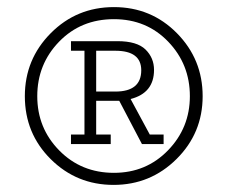

<svg xmlns="http://www.w3.org/2000/svg" viewBox="-20 -680 639 541"><path d="M300 -159Q196 -159 123 -231.5Q50 -304 50 -409Q50 -513 123 -586.5Q196 -660 301 -660Q406 -660 478.5 -586.5Q551 -513 551 -409Q551 -305 477.5 -232Q404 -159 300 -159ZM301 -193Q392 -193 453.5 -256.5Q515 -320 515 -409Q515 -499 454 -562.5Q393 -626 301 -626Q208 -626 146.5 -562.5Q85 -499 85 -409Q85 -319 147 -256Q209 -193 301 -193ZM180 -301H218V-537H180V-564H311Q366 -564 390 -540.5Q414 -517 414 -483Q414 -418 348 -401L402 -301H441V-274H380L316 -396H251V-301H292V-274H180ZM305 -422Q378 -422 378 -482Q378 -537 305 -537H251V-422Z"/></svg>

Font: Zilla Slab Light
Style: Italic
Weight: 300
Italic angle: -6°
Designer: Typotheque.com
Foundry: Typotheque type foundry
Version: Version 1.1; 2017; ttfautohint (v1.6)